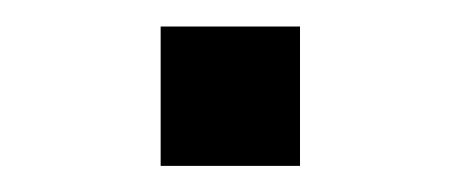

<svg xmlns="http://www.w3.org/2000/svg" viewBox="-20 -127 353 147"><path d="M103 0V-106.7H209.7V0Z"/></svg>

Font: M PLUS 1 Thin
Style: Regular
Weight: 100
Designer: Coji Morishita
Foundry: UNDERFOREST DESIGN
Version: Version 1.001